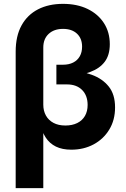

<svg xmlns="http://www.w3.org/2000/svg" viewBox="-20 -757 644 981"><path d="M60.1 204.1V-493.2Q60.1 -572.8 90.1 -627.2Q120.1 -681.6 174.6 -709.5Q229 -737.3 301.8 -737.3Q374 -737.3 427.7 -711.2Q481.4 -685.1 511.2 -638.7Q541 -592.3 541 -531.2Q541 -475.6 515.1 -441.4Q489.3 -407.2 441.7 -389.6Q394 -372.1 328.1 -365.2V-400.9Q395 -394.5 449.2 -374.8Q503.4 -355 535.6 -314.9Q567.9 -274.9 567.9 -208Q567.9 -143.6 538.3 -95Q508.8 -46.4 458.3 -19.3Q407.7 7.8 344.7 7.8Q297.9 7.8 265.6 -8.1Q233.4 -23.9 213.6 -54.2Q193.8 -84.5 184.6 -127.9L201.2 -129.4V204.1ZM314 -115.7Q349.1 -115.7 374.8 -128.4Q400.4 -141.1 414.1 -164.8Q427.7 -188.5 427.7 -220.7Q427.7 -269 399.4 -297.4Q371.1 -325.7 322.3 -325.7H268.1V-426.3H301.8Q332 -426.3 354 -437.5Q376 -448.7 387.7 -469.5Q399.4 -490.2 399.4 -518.6Q399.4 -560.5 373.3 -585Q347.2 -609.4 302.2 -609.4Q255.9 -609.4 228.5 -583.7Q201.2 -558.1 201.2 -514.6V-222.2Q201.2 -190.9 214.6 -166.7Q228 -142.6 253.2 -129.2Q278.3 -115.7 314 -115.7Z"/></svg>

Font: Inter 18pt
Style: Bold
Weight: 700
Designer: Rasmus Andersson
Foundry: rsms
Version: Version 4.001;git-66647c0bb